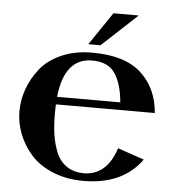

<svg xmlns="http://www.w3.org/2000/svg" viewBox="-52 -769 758 832"><g transform="rotate(5 326.5 -352.5)"><path d="M624 -305H194Q193 -291 193 -264Q193 -213 199 -173Q205 -133 220 -96.5Q235 -60 265 -39.5Q295 -19 338 -18Q440 -18 479 -139L594 -100Q512 15 341 15Q266 15 206.5 -10Q147 -35 111.5 -75.5Q76 -116 57.5 -164Q39 -212 39 -262Q39 -311 56 -358.5Q73 -406 106 -448Q139 -490 197.5 -516Q256 -542 331 -542Q475 -542 545.5 -476.5Q616 -411 624 -305ZM334 -508Q214 -508 196 -338H471Q464 -418 434 -463Q404 -508 334 -508ZM408 -720H518L364 -577H311Z"/></g></svg>

Font: Uncial Antiqua
Style: Regular
Weight: 400
Designer: Astigmatic (AOETI)
Foundry: Astigmatic (AOETI)
Version: Version 1.000